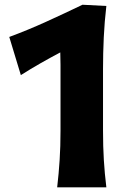

<svg xmlns="http://www.w3.org/2000/svg" viewBox="-20 -798 558 818"><path d="M223.6 0Q230.5 -59.6 234.1 -116.2Q237.8 -172.9 237.8 -242.2V-467.8Q237.8 -494.6 237.8 -521.2Q237.8 -547.9 236.8 -574.7Q194.3 -552.2 152.3 -528.3Q110.4 -504.4 68.8 -478L19.5 -640.6Q98.6 -669.9 176.5 -705.3Q254.4 -740.7 331.5 -777.8L433.1 -772.5Q425.3 -706.1 422.1 -638.9Q418.9 -571.8 418.9 -503.4V-242.2Q418.9 -172.9 422.4 -116.2Q425.8 -59.6 433.1 0Z"/></svg>

Font: Pinar DS2-Bold
Style: Regular
Weight: 700
Designer: Amin Abedi
Version: Version 2.000